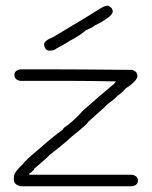

<svg xmlns="http://www.w3.org/2000/svg" viewBox="-20 -690 540 683"><path d="M52.7 -443.4H150.4Q255.9 -443.4 451.2 -441.4Q468.8 -435.1 468.8 -419.9Q468.8 -402.3 423.8 -373Q423.8 -368.2 396.5 -347.7Q392.1 -341.3 361.3 -318.4Q361.3 -316.4 293 -255.9Q293 -250 236.3 -205.1Q207 -177.7 156.2 -138.7Q153.8 -133.8 101.6 -89.8Q101.6 -83.5 84 -72.3V-68.4H449.2Q470.7 -64.9 470.7 -46.9Q470.7 -31.2 449.2 -27.3H54.7Q29.3 -32.2 29.3 -50.8V-60.5Q29.3 -77.1 62.5 -107.4Q66.4 -116.2 119.1 -160.2Q170.9 -206.1 203.1 -228.5Q203.6 -234.4 222.7 -246.1Q254.9 -272.9 273.4 -294.9Q331.5 -346.7 386.7 -392.6L392.6 -400.4Q293 -402.3 236.3 -402.3H52.7Q31.2 -405.8 31.2 -423.8Q31.2 -439.5 52.7 -443.4ZM363.3 -669.9Q380.9 -663.6 380.9 -648.4Q380.9 -631.3 314.5 -597.7Q314.5 -594.7 285.2 -582Q261.7 -561.5 224.6 -543Q224.6 -541 177.7 -515.6Q177.7 -511.2 156.2 -509.8Q140.6 -509.8 136.7 -531.2Q136.7 -545.4 169.9 -558.6L277.3 -623L328.1 -654.3Q351.1 -669.9 363.3 -669.9Z"/></svg>

Font: CEF Fonts CJK Mono
Style: Regular
Weight: 400
Designer: PartyBoss (派对大魔王)
Version: Release 2.25